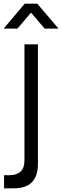

<svg xmlns="http://www.w3.org/2000/svg" viewBox="-32 -780 338 1040"><path d="M-12.5 -625 102 -760H170L285 -625H210L136 -711.5L62.5 -625ZM-10 240V169H20.5Q57 169 78.8 150.2Q100.5 131.5 100.5 87.5V-540H173.5V106Q173.5 173.5 141.2 206.8Q109 240 42.5 240Z"/></svg>

Font: Cns Manrope
Style: Regular
Weight: 400
Designer: Mikhail Sharanda
Foundry: Mikhail Sharanda
Version: Version 4.504